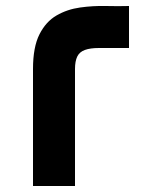

<svg xmlns="http://www.w3.org/2000/svg" viewBox="-20 -620 540 640"><path d="M90 0V-390Q90 -463 111.5 -505.5Q133 -548 168.5 -568.5Q204 -589 247 -595Q290 -601 332.5 -600Q375 -599 410 -600V-460H310Q281 -460 263 -453.5Q245 -447 237.5 -431.5Q230 -416 230 -390V0Z"/></svg>

Font: Reem Kufi Fun
Style: Bold
Weight: 700
Designer: Khaled Hosny
Version: Version 1.005